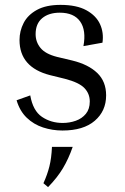

<svg xmlns="http://www.w3.org/2000/svg" viewBox="-20 -525 514 787"><path d="M246 -202 185 -217Q60 -249 60 -361Q60 -398 77 -431Q94 -464 131.5 -484.5Q169 -505 228 -505Q294 -505 334 -483Q374 -461 390 -426Q406 -391 400 -350L322 -336Q334 -401 308.5 -437Q283 -473 225 -473Q180 -473 153 -450.5Q126 -428 126 -385Q126 -353 146 -328.5Q166 -304 213 -292L276 -277Q342 -261 378.5 -226Q415 -191 415 -134Q415 -70 368.5 -30Q322 10 236 10Q195 10 156.5 -2.5Q118 -15 89.5 -42.5Q61 -70 48 -114L104 -134Q115 -71 152 -46Q189 -21 237 -21Q265 -21 290.5 -30Q316 -39 332 -58.5Q348 -78 348 -109Q348 -141 326 -164Q304 -187 246 -202ZM177 242 158 226Q174 191 182.5 157Q191 123 193 77H278Q261 126 238 164.5Q215 203 177 242Z"/></svg>

Font: Inria Serif
Style: Regular
Weight: 400
Designer: Black Foundry Team
Foundry: Black Foundry
Version: Version 1.000; ttfautohint (v1.8.3)